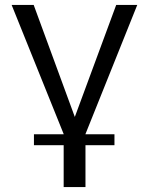

<svg xmlns="http://www.w3.org/2000/svg" viewBox="-20 -542 592 775"><path d="M237 213V44H117V0H237V-1L27 -522H116L282 -70L449 -522H534L325 -1V0H442V44H325V213Z"/></svg>

Font: Raleway-v4020 Medium
Style: Regular
Weight: 500
Designer: Matt McInerney, Pablo Impallari, Rodrigo Fuenzalida
Foundry: Matt McInerney, Pablo Impallari, Rodrigo Fuenzalida
Version: Version 4.020;PS 004.020;hotconv 1.0.88;makeotf.lib2.5.64775